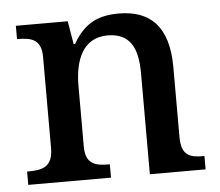

<svg xmlns="http://www.w3.org/2000/svg" viewBox="-44 -596 740 645"><g transform="rotate(-5 325.5 -273.5)"><path d="M26 0H305V-45H300C256 -45 223 -53 223 -112V-317C223 -402 251 -477 335 -477C410 -477 436 -427 436 -341V0H624V-45H619C574 -45 546 -54 546 -117V-352C546 -488 485 -547 379 -547C312 -547 263 -527 224 -458H219L206 -536H31V-491H36C80 -491 113 -482 113 -424V-116C113 -54 78 -45 33 -45H26Z"/></g></svg>

Font: Noto Serif Myanmar Medium
Style: Regular
Weight: 500
Designer: Ben Mitchell and the Monotype Design Team
Foundry: Monotype Imaging Inc.
Version: Version 2.106